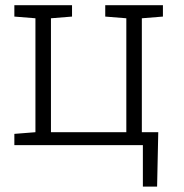

<svg xmlns="http://www.w3.org/2000/svg" viewBox="-20 -548 693 725"><path d="M519.5 156.7V0H34.2V-42.5L113.8 -48.8V-479L34.2 -485.4V-528.3H252V-485.4L172.4 -479V-48.8H457V-479L377.4 -485.4V-528.3H595.2V-485.4L515.6 -479V-48.8H577.6L573.2 156.7Z"/></svg>

Font: Roboto Slab Light
Style: Regular
Weight: 300
Designer: Google
Version: Version 2.000; ttfautohint (v1.8.1.43-b0c9)